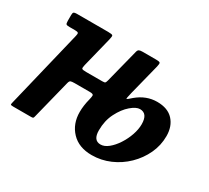

<svg xmlns="http://www.w3.org/2000/svg" viewBox="-110 -699 969 890"><g transform="rotate(30 374.0 -253.5)"><path d="M352 -324.5 397.5 -503.5Q400 -514 406 -517Q412 -520 423.5 -520H497.5Q515 -520 518 -515.8Q521 -511.5 517 -495L475 -328.5Q465.5 -291.5 469.8 -293.2Q474 -295 493.5 -312.5Q542 -353 600 -353Q657 -353 686.5 -320.8Q716 -288.5 716 -236.5Q716 -186.5 695 -141.8Q674 -97 638 -62Q602 -27 555.8 -7Q509.5 13 459 13Q390 13 350.8 -28.2Q311.5 -69.5 311.5 -133Q311.5 -167 321.5 -205.5Q325 -219.5 325.2 -228Q325.5 -236.5 306 -236.5H224.5Q209 -236.5 203.2 -234Q197.5 -231.5 194.5 -219L142.5 -11.5Q141 -4.5 138.8 -2.2Q136.5 0 128 0H31.5Q19 0 18.2 -3.2Q17.5 -6.5 20 -16L120 -429.5Q123.5 -442.5 120.2 -446.2Q117 -450 103.5 -450H73.5Q59.5 -450 56 -453.5Q52.5 -457 52.5 -471V-502.5Q52.5 -514 56.8 -517Q61 -520 72 -520H240.5Q261.5 -520 264.5 -515.8Q267.5 -511.5 263 -493.5L223 -332.5Q219 -316 221.8 -312Q224.5 -308 245 -308H330Q343.5 -308 346.2 -310.8Q349 -313.5 352 -324.5ZM431 -103.5Q431 -50 470 -50Q490.5 -50 511.5 -67Q532.5 -84 550.2 -111.2Q568 -138.5 578.5 -169Q589 -199.5 589 -226.5Q589 -284 547.5 -284Q527.5 -284 500 -260.5Q472.5 -237 451.8 -196.2Q431 -155.5 431 -103.5Z"/></g></svg>

Font: Besley* Narrow Semi
Style: Italic
Weight: 600
Width: 4
Italic angle: -13°
Designer: Owen Earl
Foundry: indestructible type*
Version: Version 3.000; ttfautohint (v1.8.3)